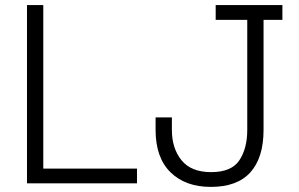

<svg xmlns="http://www.w3.org/2000/svg" viewBox="-20 -720 1175 754"><path d="M86 0V-700H150V-58H518V0ZM808 14Q708 14 649.5 -43.5Q591 -101 591 -210V-259H655V-210Q655 -137 693 -90.5Q731 -44 809 -44Q889 -44 920 -90.5Q951 -137 951 -210V-642H827V-700H1089V-642H1015V-210Q1015 -101 963.5 -43.5Q912 14 808 14Z"/></svg>

Font: Space Grotesk Light Light
Style: Regular
Weight: 300
Version: Version 2.000